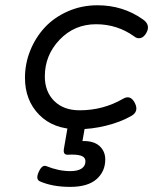

<svg xmlns="http://www.w3.org/2000/svg" viewBox="-20 -482 640 732"><path d="M75.2 -185.5Q75.2 -99.6 129.4 -44.4Q183.6 10.7 275.9 10.7Q329.1 10.7 383.8 -2.7Q438.5 -16.1 480 -39.6Q510.7 -56.6 494.1 -89.4Q477.5 -122.1 449.2 -105.5Q373.5 -61.5 283.7 -61.5Q222.2 -61.5 186.5 -97.2Q150.9 -132.8 150.9 -190.9Q150.9 -271.5 207.3 -330.6Q263.7 -389.6 346.2 -389.6Q427.2 -389.6 492.2 -342.8Q502.9 -334 515.6 -336.9Q528.3 -339.8 537.6 -356Q555.2 -386.7 525.4 -407.7Q449.2 -461.9 351.6 -461.9Q291 -461.9 238.5 -438.7Q186 -415.5 150.6 -377.2Q115.2 -338.9 95.2 -289.1Q75.2 -239.3 75.2 -185.5ZM240.7 -13.7 223.6 85.4Q221.7 97.7 225.6 103Q229.5 108.4 238.8 107.9Q272 106 288.8 111.6Q305.7 117.2 305.7 133.3Q305.7 150.9 291 160.6Q276.4 170.4 248 170.4Q203.6 170.4 156.7 151.4Q140.6 145 127.9 172.9Q114.7 201.7 132.3 209.5Q180.2 230.5 247.6 230.5Q314.5 230.5 347.9 201.2Q381.3 171.9 381.3 126Q381.3 94.7 359.4 74.7Q337.4 54.7 294.4 55.7L306.6 -13.7Z"/></svg>

Font: Courier Prime Sans
Style: Regular
Weight: 300
Italic angle: -10°
Designer: Alan Dague-Greene
Foundry: Quote-Unquote Apps
Version: Version 3.23